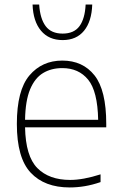

<svg xmlns="http://www.w3.org/2000/svg" viewBox="-20 -814 532 843"><path d="M286 9Q175.5 9 114.8 -55.8Q54 -120.5 54 -270Q54 -417.5 109.2 -482.8Q164.5 -548 253.5 -548Q343.5 -548 395 -483Q446.5 -418 446.5 -270V-255H90Q92.5 -128 144 -76Q195.5 -24 288 -24Q345 -24 421.5 -48.5V-14.5Q385 -2 351.8 3.5Q318.5 9 286 9ZM253.5 -515Q205 -515 169 -493.2Q133 -471.5 112.2 -421.8Q91.5 -372 90 -288H411Q408.5 -413.5 367 -464.2Q325.5 -515 253.5 -515ZM255 -638Q194.5 -638 160 -679.2Q125.5 -720.5 123 -794H152Q156 -732 180.5 -699.2Q205 -666.5 255 -666.5Q305 -666.5 329 -699.2Q353 -732 356 -794H385Q382.5 -720 349 -679Q315.5 -638 255 -638Z"/></svg>

Font: Encode Sans Th
Style: Regular
Weight: 100
Designer: Multiple Designers
Foundry: Impallari Type
Version: Version 3.002; ttfautohint (v1.8.3) -l 8 -r 50 -G 200 -x 14 